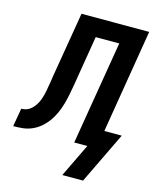

<svg xmlns="http://www.w3.org/2000/svg" viewBox="-172 -826 907 1118"><g transform="rotate(15 281.5 -267.0)"><path d="M313 201 410 0H331L435 -625H293L242 -316Q237 -288 231.5 -260Q226 -232 218 -204Q210 -176 198 -148.5Q186 -121 168.5 -96Q151 -71 127.5 -50.5Q104 -30 76.5 -18Q49 -6 20.5 -3Q-8 0 -37 0L-18 -110Q-5 -110 9 -114Q23 -118 35 -127Q47 -136 56 -147.5Q65 -159 72 -172Q79 -185 83.5 -198Q88 -211 91.5 -224.5Q95 -238 97.5 -252Q100 -266 102 -279Q105 -293 107 -307Q109 -321 111 -335L178 -735H586L483 -110H588L438 201Z"/></g></svg>

Font: Iosevka SS04 XBd Ex
Style: Italic
Weight: 800
Width: 7
Italic angle: -9°
Monospace: yes
Designer: Belleve Invis
Foundry: Belleve Invis
Version: Version 19.0.0; ttfautohint (v1.8.4)